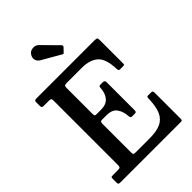

<svg xmlns="http://www.w3.org/2000/svg" viewBox="-284 -1101 1212 1212"><g transform="rotate(-45 321.5 -495.5)"><path d="M87 -684H45Q32 -684 29.2 -688.5Q26.5 -693 26.5 -705V-730.5Q26.5 -743 29.8 -746.5Q33 -750 45 -750H562Q579 -750 583.5 -746.5Q588 -743 588 -726V-526.5Q588 -514 587.2 -510.2Q586.5 -506.5 573.5 -506.5H550.5Q539.5 -506.5 537.2 -511.2Q535 -516 534.5 -525.5Q532 -615 494 -649.5Q456 -684 382 -684H249Q235.5 -684 230.8 -680Q226 -676 226 -661.5V-434Q226 -422 228 -416.5Q230 -411 238.5 -411H283Q330 -411 352.8 -438.5Q375.5 -466 377.5 -508.5Q378 -519 381 -522.5Q384 -526 391.5 -526H413.5Q430.5 -526 430.5 -509.5V-262.5Q430.5 -250.5 427.8 -246.5Q425 -242.5 413.5 -242.5H392Q386 -242.5 381.8 -245.8Q377.5 -249 377 -260.5Q374.5 -303 353.8 -332.5Q333 -362 282.5 -362H243.5Q233 -362 229.5 -357.5Q226 -353 226 -339V-88Q226 -73.5 229.8 -69.8Q233.5 -66 248.5 -66H372Q431.5 -66 469 -82.2Q506.5 -98.5 524.8 -137.8Q543 -177 544.5 -247Q544.5 -258 547 -261.5Q549.5 -265 558.5 -265H579Q589.5 -265 593.8 -262.2Q598 -259.5 598 -248.5V-17.5Q598 -6 595.2 -3Q592.5 0 581.5 0H47Q35.5 0 31 -2.8Q26.5 -5.5 26.5 -18V-52Q26.5 -62.5 30.2 -64.2Q34 -66 44.5 -66H85Q103 -66 107.2 -70.5Q111.5 -75 111.5 -93V-663Q111.5 -678 107 -681Q102.5 -684 87 -684ZM357 -831 232 -903Q216 -912 210 -930.2Q204 -948.5 217.5 -970Q230 -989 254.8 -990.8Q279.5 -992.5 294 -977L394 -875.5Q403 -866.5 394.5 -857.5L372 -834Q368 -829.5 365.2 -828.5Q362.5 -827.5 357 -831Z"/></g></svg>

Font: Besley* Narrow Medium
Style: Regular
Weight: 500
Width: 4
Designer: Owen Earl
Foundry: indestructible type*
Version: Version 3.000; ttfautohint (v1.8.3)